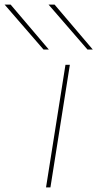

<svg xmlns="http://www.w3.org/2000/svg" viewBox="-119 -810 421 830"><path d="M99 0H80L164 -530H183ZM69 -596 -99 -790H-73L92 -596ZM259 -596 91 -790H117L282 -596Z"/></svg>

Font: Georama ExtraExtended Thin
Style: Italic
Weight: 100
Width: 8
Italic angle: -9°
Designer: Jean-Baptiste Levee
Foundry: Production Type
Version: Version 1.000